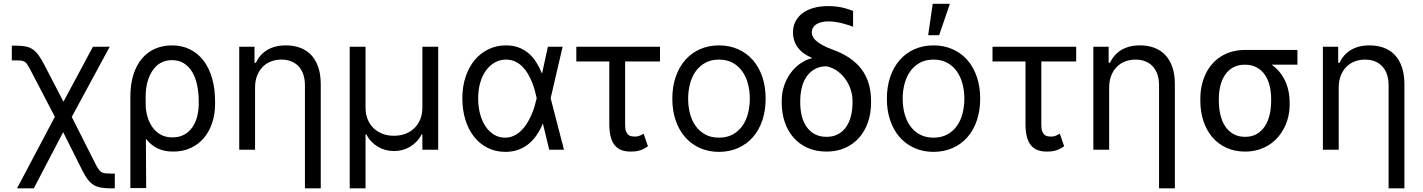

<svg xmlns="http://www.w3.org/2000/svg" viewBox="-20 -793 7536 1017"><path d="M270.6 -174.4 145.6 -414.1Q138.1 -428.3 132.6 -438.2Q127.1 -448.2 122.2 -454.7Q117.2 -461.3 111.9 -464.8Q106.5 -468.4 100 -470.3Q93.4 -472.3 84.5 -472.7Q75.6 -473 63.2 -473H42.6V-551.1H63.2Q93.8 -551.1 115.1 -547.1Q136.4 -543 153.1 -531.8Q169.7 -520.6 183.9 -501.1Q198.2 -481.5 214.5 -450.3L316.1 -254.3L472.3 -545.5H561.1L360.1 -173.7L485.1 73.9Q494.3 92.3 501.6 102.8Q508.9 113.3 517.4 118.6Q525.9 123.9 537.6 125.2Q549.4 126.4 567.5 126.4H588.1V204.5H567.5Q537.3 204.5 515.3 200.8Q493.3 197.1 476.2 186.8Q459.2 176.5 445.1 158Q431.1 139.6 416.2 110.1L314.6 -93L159.1 204.5H70.3Z M670.5 -279.8Q670.5 -348.7 687.3 -399.9Q704.2 -451 733.7 -484.9Q763.1 -518.8 803.4 -535.7Q843.8 -552.6 890.6 -552.6Q944.6 -552.6 987 -531.2Q1029.5 -509.9 1058.8 -471.1Q1088.1 -432.2 1103.7 -377.1Q1119.3 -322.1 1119.3 -254.3V-244.3Q1119.3 -188.9 1103.9 -142.2Q1088.4 -95.5 1059.7 -61.8Q1030.9 -28.1 989.9 -9.1Q948.9 9.9 897.7 9.9Q848.4 9.9 813.2 -7.8Q778.1 -25.6 752.8 -57.9L754.3 203.1H670.5ZM751.8 -228.7Q752.8 -211.6 756.6 -193Q760.3 -174.4 767.6 -156.1Q774.9 -137.8 785.9 -121.4Q796.9 -105.1 812.3 -92.5Q827.8 -79.9 847.8 -72.6Q867.9 -65.3 893.5 -65.3Q929.3 -65.3 955.4 -79.7Q981.5 -94.1 998.8 -118.6Q1016 -143.1 1024.3 -175.6Q1032.7 -208.1 1032.7 -244.3V-254.3Q1032.7 -301.1 1024.3 -341.4Q1016 -381.7 998.4 -411.2Q980.8 -440.7 954.2 -457.6Q927.6 -474.4 890.6 -474.4Q865.8 -474.4 845.7 -466.6Q825.6 -458.8 810.2 -445Q794.7 -431.1 783.6 -412.5Q772.4 -393.8 765.1 -372.3Q757.8 -350.9 754.6 -327.6Q751.4 -304.3 751.4 -281.2Z M1331 0H1247.2V-545.5H1328.1V-460.2H1335.2Q1344.8 -481.2 1359.4 -498Q1373.9 -514.9 1393.6 -527.2Q1413.4 -539.4 1438.4 -546Q1463.4 -552.6 1494.3 -552.6Q1535.9 -552.6 1570 -540Q1604 -527.3 1628.2 -501.8Q1652.3 -476.2 1665.7 -437.5Q1679 -398.8 1679 -346.6V204.5H1595.2V-340.9Q1595.2 -372.9 1586.6 -398.3Q1578.1 -423.7 1562 -441.2Q1545.8 -458.8 1522.7 -468Q1499.6 -477.3 1470.2 -477.3Q1440.3 -477.3 1415 -467.3Q1389.6 -457.4 1370.9 -438.4Q1352.3 -419.4 1341.6 -391.7Q1331 -364 1331 -328.1Z M1832.4 -545.5H1916.2V-223Q1916.2 -189.6 1927 -162.3Q1937.9 -134.9 1957.6 -115.2Q1977.3 -95.5 2005 -84.7Q2032.7 -73.9 2066.8 -73.9Q2100.9 -73.9 2128.7 -84.9Q2156.6 -95.9 2176.3 -115.6Q2196 -135.3 2206.7 -162.6Q2217.3 -190 2217.3 -223V-545.5H2301.1V0H2217.3V-81H2213.1Q2202.1 -59.3 2186.3 -43Q2170.5 -26.6 2151.6 -15.4Q2132.8 -4.3 2111.2 1.4Q2089.5 7.1 2066.8 7.1Q2044 7.1 2022.5 1.4Q2001.1 -4.3 1982.1 -15.4Q1963.1 -26.6 1947.4 -43Q1931.8 -59.3 1920.5 -81H1916.2V204.5H1832.4Z M2654.8 11.4Q2603.7 11 2562 -10.3Q2520.2 -31.6 2490.6 -69.2Q2460.9 -106.9 2445 -158.7Q2429 -210.6 2429 -272.7Q2429 -334.2 2446 -385.7Q2463.1 -437.1 2493.8 -474.3Q2524.5 -511.4 2567.1 -532Q2609.7 -552.6 2660.5 -552.6Q2697.8 -552.6 2727.3 -541.5Q2756.7 -530.5 2779.8 -510.8Q2802.9 -491.1 2820.3 -463.6Q2837.7 -436.1 2850.9 -403.4H2851.2L2882.1 -545.5H2960.2L2896.7 -272.7L2967.3 0H2889.2L2855.8 -137.8H2855.1Q2841.3 -104.8 2822.4 -77.2Q2803.6 -49.7 2778.9 -29.8Q2754.3 -9.9 2723.4 0.9Q2692.5 11.7 2654.8 11.4ZM2822.4 -274.1Q2818.9 -291.5 2813 -313.2Q2807.2 -334.9 2798.1 -357.4Q2789.1 -380 2776.6 -401.5Q2764.2 -422.9 2747.3 -439.8Q2730.5 -456.7 2709 -467Q2687.5 -477.3 2660.5 -477.3Q2628.2 -477.3 2601 -462Q2573.9 -446.7 2554.2 -419.6Q2534.4 -392.4 2523.6 -354.6Q2512.8 -316.8 2512.8 -271.3Q2512.8 -226.9 2523.1 -188.9Q2533.4 -150.9 2552 -123.2Q2570.7 -95.5 2596.8 -79.7Q2622.9 -63.9 2654.8 -63.9Q2681.1 -63.9 2702.8 -74.4Q2724.4 -84.9 2741.7 -101.9Q2758.9 -119 2772.2 -140.8Q2785.5 -162.6 2795.5 -185.7Q2805.4 -208.8 2812 -231.2Q2818.5 -253.6 2822.4 -271.3L2822.8 -272.7Z M3475.9 -467.3H3291.2V-132.1Q3291.2 -108.7 3296.5 -96.1Q3301.8 -83.5 3309.8 -77.6Q3317.8 -71.7 3327.2 -70.7Q3336.6 -69.6 3345.2 -69.6Q3358 -69.6 3369.9 -74.8Q3381.7 -79.9 3389.2 -85.2L3411.9 -18.5Q3399.9 -9.6 3388.1 -3.9Q3376.4 1.8 3365.2 4.8Q3354 7.8 3342.7 8.9Q3331.3 9.9 3319.6 9.9Q3291.9 9.9 3271 1.8Q3250 -6.4 3235.8 -24Q3221.6 -41.5 3214.5 -69.2Q3207.4 -96.9 3207.4 -136.4V-467.3H3032.7V-545.5H3475.9Z M3788.4 11.4Q3733 11.4 3687.5 -8.9Q3642 -29.1 3609.6 -65.9Q3577.1 -102.6 3559.1 -154.7Q3541.2 -206.7 3541.2 -269.9Q3541.2 -333.8 3559.1 -386Q3577.1 -438.2 3609.6 -475.1Q3642 -512.1 3687.5 -532.3Q3733 -552.6 3788.4 -552.6Q3843.8 -552.6 3889.4 -532.3Q3935 -512.1 3967.5 -475.1Q4000 -438.2 4017.8 -386Q4035.5 -333.8 4035.5 -269.9Q4035.5 -206.7 4017.8 -154.7Q4000 -102.6 3967.5 -65.9Q3935 -29.1 3889.4 -8.9Q3843.8 11.4 3788.4 11.4ZM3788.4 -63.9Q3830.6 -63.9 3861.3 -80.8Q3892 -97.7 3912.1 -125.9Q3932.2 -154.1 3941.9 -191.6Q3951.7 -229 3951.7 -269.9Q3951.7 -311.1 3941.9 -348.5Q3932.2 -386 3912.1 -414.6Q3892 -443.2 3861.3 -460.2Q3830.6 -477.3 3788.4 -477.3Q3746.4 -477.3 3715.6 -460.2Q3684.7 -443.2 3664.6 -414.6Q3644.5 -386 3634.8 -348.5Q3625 -311.1 3625 -269.9Q3625 -229 3634.8 -191.6Q3644.5 -154.1 3664.6 -125.9Q3684.7 -97.7 3715.6 -80.8Q3746.4 -63.9 3788.4 -63.9Z M4180.4 -621.4Q4180.4 -653.1 4193.2 -678.6Q4206 -704.2 4229.9 -722.5Q4253.9 -740.8 4288.4 -750.7Q4322.8 -760.7 4366.5 -760.7Q4385.7 -760.7 4402.5 -759.1Q4419.4 -757.5 4435.2 -754.3Q4451 -751.1 4466.6 -746.3Q4482.2 -741.5 4498.6 -735.1V-651.3Q4487.9 -655.5 4473 -660.5Q4458.1 -665.5 4440.7 -669.7Q4423.3 -674 4404.7 -676.8Q4386 -679.7 4367.9 -679.7Q4346.6 -679.7 4330.3 -675.4Q4313.9 -671.2 4302.7 -663.5Q4291.5 -655.9 4285.7 -645.2Q4279.8 -634.6 4279.8 -622.2Q4279.8 -612.6 4284.1 -601.7Q4288.4 -590.9 4300.2 -579.4Q4312.1 -567.8 4333.3 -555.8Q4354.4 -543.7 4387.8 -531.2Q4441.8 -512.1 4480.6 -485.4Q4519.5 -458.8 4544.6 -424.7Q4569.6 -390.6 4581.7 -349.1Q4593.8 -307.5 4593.8 -258.5V-248.6Q4593.8 -193.9 4577.8 -146.5Q4561.8 -99.1 4531.4 -64.5Q4501.1 -29.8 4457.2 -9.9Q4413.4 9.9 4358 9.9Q4301.5 9.9 4257.5 -9.9Q4213.4 -29.8 4183.1 -64.5Q4152.7 -99.1 4136.7 -146.5Q4120.7 -193.9 4120.7 -248.6V-258.5Q4120.7 -301.1 4133.3 -338.8Q4146 -376.4 4167.8 -406.1Q4189.6 -435.7 4218.6 -456.1Q4247.5 -476.6 4279.8 -484.4V-487.2Q4257.1 -496.4 4238.6 -509.6Q4220.2 -522.7 4207.2 -539.8Q4194.2 -556.8 4187.3 -577.2Q4180.4 -597.7 4180.4 -621.4ZM4218.8 -248.6Q4218.8 -212 4226.9 -179.2Q4235.1 -146.3 4252.1 -121.6Q4269.2 -96.9 4295.5 -82.6Q4321.7 -68.2 4358 -68.2Q4393.8 -68.2 4419.7 -82.6Q4445.7 -96.9 4462.5 -121.6Q4479.4 -146.3 4487.6 -179.2Q4495.7 -212 4495.7 -248.6V-258.5Q4495.7 -288.4 4486 -318.4Q4476.2 -348.4 4458.3 -373.6Q4440.3 -398.8 4415 -417.1Q4389.6 -435.4 4358 -441.8Q4321.7 -441.8 4295.5 -426.8Q4269.2 -411.9 4252.1 -386.9Q4235.1 -361.9 4226.9 -328.7Q4218.8 -295.5 4218.8 -258.5Z M4924.7 11.4Q4869.3 11.4 4823.9 -8.9Q4778.4 -29.1 4745.9 -65.9Q4713.4 -102.6 4695.5 -154.7Q4677.6 -206.7 4677.6 -269.9Q4677.6 -333.8 4695.5 -386Q4713.4 -438.2 4745.9 -475.1Q4778.4 -512.1 4823.9 -532.3Q4869.3 -552.6 4924.7 -552.6Q4980.1 -552.6 5025.7 -532.3Q5071.4 -512.1 5103.9 -475.1Q5136.4 -438.2 5154.1 -386Q5171.9 -333.8 5171.9 -269.9Q5171.9 -206.7 5154.1 -154.7Q5136.4 -102.6 5103.9 -65.9Q5071.4 -29.1 5025.7 -8.9Q4980.1 11.4 4924.7 11.4ZM4924.7 -63.9Q4967 -63.9 4997.7 -80.8Q5028.4 -97.7 5048.5 -125.9Q5068.5 -154.1 5078.3 -191.6Q5088.1 -229 5088.1 -269.9Q5088.1 -311.1 5078.3 -348.5Q5068.5 -386 5048.5 -414.6Q5028.4 -443.2 4997.7 -460.2Q4967 -477.3 4924.7 -477.3Q4882.8 -477.3 4851.9 -460.2Q4821 -443.2 4801 -414.6Q4780.9 -386 4771.1 -348.5Q4761.4 -311.1 4761.4 -269.9Q4761.4 -229 4771.1 -191.6Q4780.9 -154.1 4801 -125.9Q4821 -97.7 4851.9 -80.8Q4882.8 -63.9 4924.7 -63.9ZM4920.5 -772.7H5011.4L4954.5 -606.5H4896.3Z M5680.4 -467.3H5495.7V-132.1Q5495.7 -108.7 5501.1 -96.1Q5506.4 -83.5 5514.4 -77.6Q5522.4 -71.7 5531.8 -70.7Q5541.2 -69.6 5549.7 -69.6Q5562.5 -69.6 5574.4 -74.8Q5586.3 -79.9 5593.7 -85.2L5616.5 -18.5Q5604.4 -9.6 5592.7 -3.9Q5581 1.8 5569.8 4.8Q5558.6 7.8 5547.2 8.9Q5535.9 9.9 5524.1 9.9Q5496.4 9.9 5475.5 1.8Q5454.5 -6.4 5440.3 -24Q5426.1 -41.5 5419 -69.2Q5411.9 -96.9 5411.9 -136.4V-467.3H5237.2V-545.5H5680.4Z M5855.1 0H5771.3V-545.5H5852.3V-460.2H5859.4Q5869 -481.2 5883.5 -498Q5898.1 -514.9 5917.8 -527.2Q5937.5 -539.4 5962.5 -546Q5987.6 -552.6 6018.5 -552.6Q6060 -552.6 6094.1 -540Q6128.2 -527.3 6152.3 -501.8Q6176.5 -476.2 6189.8 -437.5Q6203.1 -398.8 6203.1 -346.6V204.5H6119.3V-340.9Q6119.3 -372.9 6110.8 -398.3Q6102.3 -423.7 6086.1 -441.2Q6070 -458.8 6046.9 -468Q6023.8 -477.3 5994.3 -477.3Q5964.5 -477.3 5939.1 -467.3Q5913.7 -457.4 5895.1 -438.4Q5876.4 -419.4 5865.8 -391.7Q5855.1 -364 5855.1 -328.1Z M6338.1 -269.9Q6338.1 -306.5 6345.3 -339.8Q6352.6 -373.2 6366.5 -402Q6380.3 -430.8 6400.6 -454Q6420.8 -477.3 6447.1 -493.8Q6473.4 -510.3 6505.1 -519.4Q6536.9 -528.4 6573.9 -528.4H6852.3V-450.3H6715.9Q6761.4 -418 6786.2 -366.5Q6811.1 -315 6811.1 -248.6V-238.6Q6811.1 -206.7 6804 -175.8Q6796.9 -144.9 6783 -117.4Q6769.2 -89.8 6749.1 -66.4Q6729 -43 6702.8 -26.1Q6676.5 -9.2 6644.5 0.4Q6612.6 9.9 6575.3 9.9Q6519.5 9.9 6475.3 -10.7Q6431.1 -31.2 6400.7 -67.3Q6370.4 -103.3 6354.2 -152.5Q6338.1 -201.7 6338.1 -258.5ZM6436.1 -258.5Q6436.1 -220.2 6444.1 -185.7Q6452.1 -151.3 6468.9 -125.2Q6485.8 -99.1 6512.3 -83.6Q6538.7 -68.2 6575.3 -68.2Q6611.5 -68.2 6637.6 -83.6Q6663.7 -99.1 6680.4 -125.2Q6697.1 -151.3 6705.1 -185.7Q6713.1 -220.2 6713.1 -258.5V-269.9Q6713.1 -306.1 6705.1 -338.8Q6697.1 -371.4 6680.2 -396.3Q6663.4 -421.2 6637.1 -435.7Q6610.8 -450.3 6573.9 -450.3Q6537.6 -450.3 6511.5 -435.7Q6485.4 -421.2 6468.8 -396.3Q6452.1 -371.4 6444.1 -338.8Q6436.1 -306.1 6436.1 -269.9Z M7071 0H6987.2V-545.5H7068.2V-460.2H7075.3Q7084.9 -481.2 7099.4 -498Q7114 -514.9 7133.7 -527.2Q7153.4 -539.4 7178.4 -546Q7203.5 -552.6 7234.4 -552.6Q7275.9 -552.6 7310 -540Q7344.1 -527.3 7368.3 -501.8Q7392.4 -476.2 7405.7 -437.5Q7419 -398.8 7419 -346.6V204.5H7335.2V-340.9Q7335.2 -372.9 7326.7 -398.3Q7318.2 -423.7 7302 -441.2Q7285.9 -458.8 7262.8 -468Q7239.7 -477.3 7210.2 -477.3Q7180.4 -477.3 7155 -467.3Q7129.6 -457.4 7111 -438.4Q7092.3 -419.4 7081.7 -391.7Q7071 -364 7071 -328.1Z"/></svg>

Font: Interop
Style: Regular
Weight: 400
Designer: Rasmus Andersson, Google, Jang Haemin
Foundry: jhaemin
Version: Version 1.008